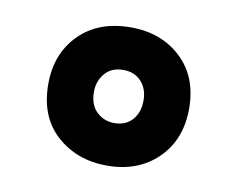

<svg xmlns="http://www.w3.org/2000/svg" viewBox="-47 -634 522 431"><g transform="rotate(10 213.5 -418.5)"><path d="M220 -261Q152 -261 105.5 -302.5Q59 -344 59 -419Q59 -488 102.5 -532Q146 -576 220 -576Q290 -576 335 -533.5Q380 -491 380 -419Q380 -348 335.5 -304.5Q291 -261 220 -261ZM220 -358Q246 -358 261 -375Q276 -392 276 -419Q276 -446 260.5 -462.5Q245 -479 220 -479Q193 -479 178 -461.5Q163 -444 163 -419Q163 -390 179.5 -374Q196 -358 220 -358Z"/></g></svg>

Font: Noto Sans Devanagari SemiCondensed ExtraBold
Style: Regular
Weight: 800
Width: 4
Designer: Jelle Bosma - Monotype Design Team
Foundry: Monotype Imaging Inc.
Version: Version 2.004; ttfautohint (v1.8.4.7-5d5b)